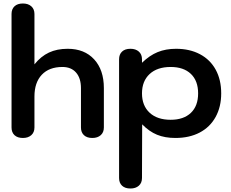

<svg xmlns="http://www.w3.org/2000/svg" viewBox="-20 -779 1321 1098"><path d="M46 -50V-699Q46 -727 63 -743Q80 -759 111 -759Q141 -759 159 -743Q177 -727 177 -699V-411Q214 -457 260 -478.5Q306 -500 367 -500Q463 -500 518.5 -439.5Q574 -379 574 -275V-50Q574 -22 556 -6Q538 10 508 10Q477 10 460 -6Q443 -22 443 -50V-275Q443 -332 415 -364Q387 -396 337 -396Q261 -396 219 -351.5Q177 -307 177 -227V-50Q177 -22 159 -6Q141 10 111 10Q80 10 63 -6Q46 -22 46 -50Z M661 239V-440Q661 -468 678 -484Q695 -500 726 -500Q756 -500 774 -484Q792 -468 792 -440V-420Q835 -462 881.5 -481Q928 -500 987 -500Q1065 -500 1123.5 -469Q1182 -438 1213.5 -380.5Q1245 -323 1245 -245Q1245 -168 1213 -110Q1181 -52 1122 -21Q1063 10 983 10Q923 10 878 -8.5Q833 -27 793 -68L792 239Q792 267 774 283Q756 299 726 299Q695 299 678 283Q661 267 661 239ZM1113 -245Q1113 -317 1071.5 -356.5Q1030 -396 956 -396Q879 -396 835.5 -355.5Q792 -315 792 -245Q792 -175 835.5 -134.5Q879 -94 956 -94Q1030 -94 1071.5 -133.5Q1113 -173 1113 -245Z"/></svg>

Font: Kodchasan
Style: Bold
Weight: 700
Designer: Katatrad Aksorn Co.,Ltd.
Foundry: Cadson Demak Co.,Ltd.
Version: Version 1.000; ttfautohint (v1.6)